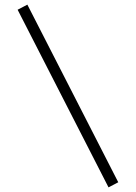

<svg xmlns="http://www.w3.org/2000/svg" viewBox="-20 -765 586 828"><path d="M448 43 56 -723 98 -745 490 21Z"/></svg>

Font: Zen Kaku Gothic Antique
Style: Regular
Weight: 400
Designer: Yoshimichi Ohira
Foundry: Positype
Version: Version 1.001